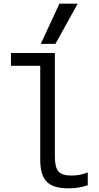

<svg xmlns="http://www.w3.org/2000/svg" viewBox="-20 -1020 540 1050"><path d="M353 10Q271 10 235.5 -26Q200 -62 200 -147V-660H40V-730H280V-164Q280 -105 299.5 -82.5Q319 -60 371 -60Q397 -60 418.5 -64.5Q440 -69 460 -77V-7Q434 2 407.5 6Q381 10 353 10ZM283 -780H203L305 -1000H405Z"/></svg>

Font: M PLUS 1 Code
Style: Regular
Weight: 400
Designer: Coji Morishita
Foundry: UNDERFOREST DESIGN
Version: Version 1.005